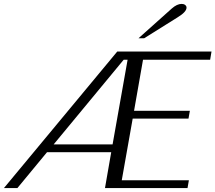

<svg xmlns="http://www.w3.org/2000/svg" viewBox="-56 -964 1104 984"><path d="M677 -658 631 -396H917L910 -356H624L568 -40H912L905 0H482L514 -184H185L33 0H-36L545 -700H1028L1021 -658ZM598 -658H578L219 -224H521ZM824 -920Q851 -944 875 -944Q886 -944 893 -938.5Q900 -933 900 -925Q900 -903 854 -875L683 -768H654Z"/></svg>

Font: Fahkwang Light
Style: Italic
Weight: 300
Italic angle: -10°
Version: Version 1.000; ttfautohint (v1.6)